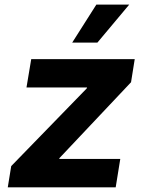

<svg xmlns="http://www.w3.org/2000/svg" viewBox="-20 -797 614 817"><path d="M13.1 0H472.3L491.8 -120.7H231.9L233.3 -124.6L537.6 -447.1L553.3 -545.5H112.9L92.7 -424.7H350.5L349.1 -420.8L27.7 -90.2ZM287.3 -615.8H394.5L529.8 -777.3H389.9Z"/></svg>

Font: Margiela Sans
Style: Bold Italic
Weight: 700
Italic angle: -9.39999°
Designer: Stefan Endress, Andreas Faust
Version: Version 1.100;FEAKit 1.0